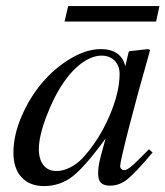

<svg xmlns="http://www.w3.org/2000/svg" viewBox="-20 -611 553 642"><path d="M478 -111.8 490.2 -101.1Q432.1 -32.2 405.5 -11.2Q378.9 9.8 348.1 9.8Q327.1 9.8 317.6 0.2Q308.1 -9.3 308.1 -30.8Q308.1 -49.8 311.8 -67.4Q315.4 -85 333 -147.9Q264.6 -53.7 222.7 -21.2Q180.7 11.2 127 11.2Q79.1 11.2 52 -18.3Q24.9 -47.9 24.9 -100.1Q24.9 -158.7 52 -221.7Q79.1 -284.7 120.6 -333.7Q162.1 -382.8 215.3 -414.8Q268.6 -446.8 317.9 -446.8Q351.1 -446.8 372.1 -431.9Q393.1 -417 398.9 -389.2L410.2 -437L413.1 -439.9L475.1 -446.8L481.9 -443.8Q480.5 -438 476.1 -422.9Q439.5 -294.9 410.6 -182.4Q381.8 -69.8 381.8 -55.2Q381.8 -49.8 386 -45.9Q390.1 -42 396 -42Q409.7 -42 449.2 -83ZM324.2 -424.8Q293 -426.8 258.8 -403.8Q224.6 -380.9 193.8 -336.9Q160.2 -288.1 135 -221.4Q109.9 -154.8 109.9 -112.8Q109.9 -78.1 125.5 -58.6Q141.1 -39.1 168.9 -39.1Q190.4 -39.1 214.4 -51Q238.3 -63 256.8 -83Q309.6 -140.1 344.7 -220.5Q379.9 -300.8 379.9 -363.8Q379.9 -390.1 364.7 -406.7Q349.6 -423.3 324.2 -424.8ZM513.2 -590.8 502 -539.1H195.8L208 -590.8Z"/></svg>

Font: Accordance
Style: Italic
Weight: 400
Italic angle: -11°
Version: Version 1.2 (build January 31, 2020) Miklal Software Solutio